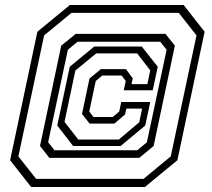

<svg xmlns="http://www.w3.org/2000/svg" viewBox="-20 -734 849 768"><path d="M104.5 14 20.5 -93 129.5 -607 259.5 -714H714.5L798.5 -607L689.5 -93L559.5 14ZM124.5 -18.5H554L663 -108.5L766 -592.5L695 -682.5H266L156.5 -592.5L53.5 -108.5ZM177.5 -102.5 140 -150 225 -551.5 283 -598.5H642L679.5 -551.5L594.5 -150L537 -102.5ZM293 -176H455.5L537 -245L548.5 -299.5H485.5L480 -276L437.5 -239.5H338.5L308 -278L338 -420L383.5 -457.5H484L511 -420.5L506 -397.5H569.5L581 -452.5L528.5 -520.5H365L281.5 -452L238 -246.5ZM198 -133H529L567.5 -165L646.5 -535L621 -567H290L251.5 -535L172.5 -165ZM272.5 -150 209 -232 259 -467 357 -548H547L611 -467L591 -373H475L483 -410L466.5 -432H389.5L363 -410L337 -288L354 -266H431L457 -288L465 -326H581L561 -232L462.5 -150Z"/></svg>

Font: Tourney Thin Light
Style: Italic
Weight: 300
Italic angle: -12°
Version: Version 1.015